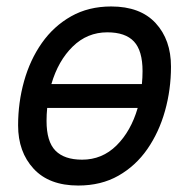

<svg xmlns="http://www.w3.org/2000/svg" viewBox="-20 -562 586 594"><path d="M222 12Q132 12 84 -40Q36 -92 36 -174Q36 -245 54.5 -311Q73 -377 109.5 -429Q146 -481 200 -511.5Q254 -542 324 -542Q414 -542 461.5 -490.5Q509 -439 509 -356Q509 -285 490.5 -219Q472 -153 436 -101Q400 -49 346.5 -18.5Q293 12 222 12ZM312 -462Q250 -462 205 -418Q160 -374 139 -302H419Q421 -322 421 -342Q421 -405 394.5 -433.5Q368 -462 312 -462ZM234 -68Q296 -68 340.5 -112Q385 -156 406 -228H126Q124 -208 124 -188Q124 -124 151.5 -96Q179 -68 234 -68Z"/></svg>

Font: Geist Regular
Style: Italic
Weight: 400
Italic angle: -12°
Designer: Basement.studio, Andrés Briganti, Mateo Zaragoza
Foundry: Basement.studio, Vercel, Andrés Briganti, Guido Ferreyra, Mateo Zaragoza
Version: Version 1.500; ttfautohint (v1.8.4.7-5d5b)